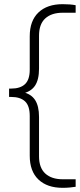

<svg xmlns="http://www.w3.org/2000/svg" viewBox="-20 -770 382 920"><path d="M280 130Q206 130 164.2 90.2Q122.5 50.5 122.5 -24V-214.5Q122.5 -263 100 -284.2Q77.5 -305.5 33 -305.5H23.5V-345.5H33Q77.5 -345.5 100 -367Q122.5 -388.5 122.5 -436V-596Q122.5 -670.5 164.2 -710.2Q206 -750 280 -750Q297.5 -750 314 -748.8Q330.5 -747.5 342.5 -745V-709H280.5Q227 -709 197 -681.8Q167 -654.5 167 -599V-441Q167 -388.5 148 -359.8Q129 -331 88 -322V-329Q129 -320 148 -291Q167 -262 167 -210V-21Q167 34 197 61.5Q227 89 280.5 89H342.5V125Q330.5 127 314 128.5Q297.5 130 280 130Z"/></svg>

Font: Encode Sans SC ExtraLight
Style: Regular
Weight: 250
Designer: Multiple Designers
Foundry: Impallari Type
Version: Version 3.002